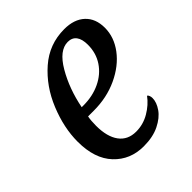

<svg xmlns="http://www.w3.org/2000/svg" viewBox="-159 -651 767 767"><g transform="rotate(-45 224.0 -268.0)"><path d="M43 -190Q43 -268 77 -351.5Q111 -435 174.5 -490.5Q238 -546 323 -546Q379 -546 410.5 -516.5Q442 -487 442 -435Q442 -382 407 -335.5Q372 -289 311 -260.5Q250 -232 176 -232H144Q140 -212 140 -183Q140 -121 165 -87Q190 -53 237 -53Q277 -53 312 -73.5Q347 -94 369 -124Q373 -122 375.5 -115.5Q378 -109 378 -102Q378 -78 360 -52Q342 -26 305.5 -8Q269 10 217 10Q141 10 92 -42Q43 -94 43 -190ZM162 -276Q214 -276 256 -296Q298 -316 322 -352Q346 -388 346 -435Q346 -467 333.5 -483.5Q321 -500 297 -500Q249 -500 209 -431.5Q169 -363 152 -276Z"/></g></svg>

Font: Noto Serif Narrow
Style: Italic
Weight: 400
Width: 4
Italic angle: -12°
Designer: Monotype Design Team
Foundry: Monotype Imaging Inc.
Version: Version 1.001